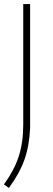

<svg xmlns="http://www.w3.org/2000/svg" viewBox="-20 -760 264 950"><path d="M-0.5 152.5Q50 83 72.5 14.5Q95 -54 95 -143V-740H129V-126.5Q125 -38.5 101.2 29.2Q77.5 97 24 170Z"/></svg>

Font: Encode Sans Thin
Style: Regular
Weight: 250
Designer: Multiple Designers
Foundry: Impallari Type
Version: Version 2.000